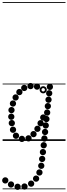

<svg xmlns="http://www.w3.org/2000/svg" viewBox="-30 -1349 646 1838"><path d="M388.6 71.5Q376 71.5 367.2 62.8Q358.5 54.1 358.5 41.6Q358.5 29 367.2 20.2Q375.9 11.5 388.4 11.5Q401 11.5 409.8 20.2Q418.5 28.9 418.5 41.4Q418.5 54 409.8 62.8Q401.1 71.5 388.6 71.5ZM381.1 137Q368.5 137 359.8 128.3Q351 119.6 351 107.1Q351 94.5 359.7 85.8Q368.4 77 380.9 77Q393.5 77 402.2 85.7Q411 94.4 411 106.9Q411 119.5 402.3 128.2Q393.6 137 381.1 137ZM373.6 202.5Q361 202.5 352.2 193.8Q343.5 185.1 343.5 172.6Q343.5 160 352.2 151.2Q360.9 142.5 373.4 142.5Q386 142.5 394.8 151.2Q403.5 159.9 403.5 172.4Q403.5 185 394.8 193.8Q386.1 202.5 373.6 202.5ZM365.1 268Q352.5 268 343.8 259.3Q335 250.6 335 238.1Q335 225.5 343.7 216.8Q352.4 208 364.9 208Q377.5 208 386.2 216.7Q395 225.4 395 237.9Q395 250.5 386.3 259.2Q377.6 268 365.1 268ZM347.6 332Q335 332 326.2 323.3Q317.5 314.6 317.5 302.1Q317.5 289.5 326.2 280.8Q334.9 272 347.4 272Q360 272 368.8 280.7Q377.5 289.4 377.5 301.9Q377.5 314.5 368.8 323.2Q360.1 332 347.6 332ZM315.6 391Q303 391 294.2 382.3Q285.5 373.6 285.5 361.1Q285.5 348.5 294.2 339.8Q302.9 331 315.4 331Q328 331 336.8 339.7Q345.5 348.4 345.5 360.9Q345.5 373.5 336.8 382.2Q328.1 391 315.6 391ZM268.1 439Q255.5 439 246.8 430.3Q238 421.6 238 409.1Q238 396.5 246.7 387.8Q255.4 379 267.9 379Q280.5 379 289.2 387.7Q298 396.4 298 408.9Q298 421.5 289.3 430.2Q280.6 439 268.1 439ZM204.6 466.5Q192 466.5 183.2 457.8Q174.5 449.1 174.5 436.6Q174.5 424 183.2 415.2Q191.9 406.5 204.4 406.5Q217 406.5 225.8 415.2Q234.5 423.9 234.5 436.4Q234.5 449 225.8 457.8Q217.1 466.5 204.6 466.5ZM138.6 469Q126 469 117.2 460.3Q108.5 451.6 108.5 439.1Q108.5 426.5 117.2 417.8Q125.9 409 138.4 409Q151 409 159.8 417.7Q168.5 426.4 168.5 438.9Q168.5 451.5 159.8 460.2Q151.1 469 138.6 469ZM75.6 447Q63 447 54.2 438.3Q45.5 429.6 45.5 417.1Q45.5 404.5 54.2 395.8Q62.9 387 75.4 387Q88 387 96.8 395.7Q105.5 404.4 105.5 416.9Q105.5 429.5 96.8 438.2Q88.1 447 75.6 447ZM20.6 408Q8 408 -0.8 399.3Q-9.5 390.6 -9.5 378.1Q-9.5 365.5 -0.8 356.8Q7.9 348 20.4 348Q33 348 41.8 356.7Q50.5 365.4 50.5 377.9Q50.5 390.5 41.8 399.2Q33.1 408 20.6 408ZM447.6 -487.5Q435 -487.5 426.2 -496.2Q417.5 -504.9 417.5 -517.4Q417.5 -530 426.2 -538.8Q434.9 -547.5 447.4 -547.5Q460 -547.5 468.8 -538.8Q477.5 -530.1 477.5 -517.6Q477.5 -505 468.8 -496.2Q460.1 -487.5 447.6 -487.5ZM441.1 -426Q428.5 -426 419.8 -434.7Q411 -443.4 411 -455.9Q411 -468.5 419.7 -477.2Q428.4 -486 440.9 -486Q453.5 -486 462.2 -477.3Q471 -468.6 471 -456.1Q471 -443.5 462.3 -434.8Q453.6 -426 441.1 -426ZM434.6 -364.5Q422 -364.5 413.2 -373.2Q404.5 -381.9 404.5 -394.4Q404.5 -407 413.2 -415.8Q421.9 -424.5 434.4 -424.5Q447 -424.5 455.8 -415.8Q464.5 -407.1 464.5 -394.6Q464.5 -382 455.8 -373.2Q447.1 -364.5 434.6 -364.5ZM428.1 -303Q415.5 -303 406.8 -311.7Q398 -320.4 398 -332.9Q398 -345.5 406.7 -354.2Q415.4 -363 427.9 -363Q440.5 -363 449.2 -354.3Q458 -345.6 458 -333.1Q458 -320.5 449.3 -311.8Q440.6 -303 428.1 -303ZM421.6 -241.5Q409 -241.5 400.2 -250.2Q391.5 -258.9 391.5 -271.4Q391.5 -284 400.2 -292.8Q408.9 -301.5 421.4 -301.5Q434 -301.5 442.8 -292.8Q451.5 -284.1 451.5 -271.6Q451.5 -259 442.8 -250.2Q434.1 -241.5 421.6 -241.5ZM414.6 -179.5Q402 -179.5 393.2 -188.2Q384.5 -196.9 384.5 -209.4Q384.5 -222 393.2 -230.8Q401.9 -239.5 414.4 -239.5Q427 -239.5 435.8 -230.8Q444.5 -222.1 444.5 -209.6Q444.5 -197 435.8 -188.2Q427.1 -179.5 414.6 -179.5ZM408.1 -118Q395.5 -118 386.8 -126.7Q378 -135.4 378 -147.9Q378 -160.5 386.7 -169.2Q395.4 -178 407.9 -178Q420.5 -178 429.2 -169.3Q438 -160.6 438 -148.1Q438 -135.5 429.3 -126.8Q420.6 -118 408.1 -118ZM401.6 -55.5Q389 -55.5 380.2 -64.2Q371.5 -72.9 371.5 -85.4Q371.5 -98 380.2 -106.8Q388.9 -115.5 401.4 -115.5Q414 -115.5 422.8 -106.8Q431.5 -98.1 431.5 -85.6Q431.5 -73 422.8 -64.2Q414.1 -55.5 401.6 -55.5ZM395.1 7Q382.5 7 373.8 -1.7Q365 -10.4 365 -22.9Q365 -35.5 373.7 -44.2Q382.4 -53 394.9 -53Q407.5 -53 416.2 -44.3Q425 -35.6 425 -23.1Q425 -10.5 416.3 -1.8Q407.6 7 395.1 7ZM324.6 -490Q312 -490 303.2 -498.7Q294.5 -507.4 294.5 -519.9Q294.5 -532.5 303.2 -541.2Q311.9 -550 324.4 -550Q337 -550 345.8 -541.3Q354.5 -532.6 354.5 -520.1Q354.5 -507.5 345.8 -498.8Q337.1 -490 324.6 -490ZM262.6 -495Q250 -495 241.2 -503.7Q232.5 -512.4 232.5 -524.9Q232.5 -537.5 241.2 -546.2Q249.9 -555 262.4 -555Q275 -555 283.8 -546.3Q292.5 -537.6 292.5 -525.1Q292.5 -512.5 283.8 -503.8Q275.1 -495 262.6 -495ZM202.1 -477Q189.5 -477 180.8 -485.7Q172 -494.4 172 -506.9Q172 -519.5 180.7 -528.2Q189.4 -537 201.9 -537Q214.5 -537 223.2 -528.3Q232 -519.6 232 -507.1Q232 -494.5 223.3 -485.8Q214.6 -477 202.1 -477ZM155.6 -437.5Q143 -437.5 134.2 -446.2Q125.5 -454.9 125.5 -467.4Q125.5 -480 134.2 -488.8Q142.9 -497.5 155.4 -497.5Q168 -497.5 176.8 -488.8Q185.5 -480.1 185.5 -467.6Q185.5 -455 176.8 -446.2Q168.1 -437.5 155.6 -437.5ZM119.6 -386Q107 -386 98.2 -394.7Q89.5 -403.4 89.5 -415.9Q89.5 -428.5 98.2 -437.2Q106.9 -446 119.4 -446Q132 -446 140.8 -437.3Q149.5 -428.6 149.5 -416.1Q149.5 -403.5 140.8 -394.8Q132.1 -386 119.6 -386ZM94.1 -328Q81.5 -328 72.8 -336.7Q64 -345.4 64 -357.9Q64 -370.5 72.7 -379.2Q81.4 -388 93.9 -388Q106.5 -388 115.2 -379.3Q124 -370.6 124 -358.1Q124 -345.5 115.3 -336.8Q106.6 -328 94.1 -328ZM80.1 -265Q67.5 -265 58.8 -273.7Q50 -282.4 50 -294.9Q50 -307.5 58.7 -316.2Q67.4 -325 79.9 -325Q92.5 -325 101.2 -316.3Q110 -307.6 110 -295.1Q110 -282.5 101.3 -273.8Q92.6 -265 80.1 -265ZM78.1 -201.5Q65.5 -201.5 56.8 -210.2Q48 -218.9 48 -231.4Q48 -244 56.7 -252.8Q65.4 -261.5 77.9 -261.5Q90.5 -261.5 99.2 -252.8Q108 -244.1 108 -231.6Q108 -219 99.3 -210.2Q90.6 -201.5 78.1 -201.5ZM83.1 -140.5Q70.5 -140.5 61.8 -149.2Q53 -157.9 53 -170.4Q53 -183 61.7 -191.8Q70.4 -200.5 82.9 -200.5Q95.5 -200.5 104.2 -191.8Q113 -183.1 113 -170.6Q113 -158 104.3 -149.2Q95.6 -140.5 83.1 -140.5ZM94.6 -77Q82 -77 73.2 -85.7Q64.5 -94.4 64.5 -106.9Q64.5 -119.5 73.2 -128.2Q81.9 -137 94.4 -137Q107 -137 115.8 -128.3Q124.5 -119.6 124.5 -107.1Q124.5 -94.5 115.8 -85.8Q107.1 -77 94.6 -77ZM123.1 -19.5Q110.5 -19.5 101.8 -28.2Q93 -36.9 93 -49.4Q93 -62 101.7 -70.8Q110.4 -79.5 122.9 -79.5Q135.5 -79.5 144.2 -70.8Q153 -62.1 153 -49.6Q153 -37 144.3 -28.2Q135.6 -19.5 123.1 -19.5ZM179.6 10.5Q167 10.5 158.2 1.8Q149.5 -6.9 149.5 -19.4Q149.5 -32 158.2 -40.8Q166.9 -49.5 179.4 -49.5Q192 -49.5 200.8 -40.8Q209.5 -32.1 209.5 -19.6Q209.5 -7 200.8 1.8Q192.1 10.5 179.6 10.5ZM243.1 5.5Q230.5 5.5 221.8 -3.2Q213 -11.9 213 -24.4Q213 -37 221.7 -45.8Q230.4 -54.5 242.9 -54.5Q255.5 -54.5 264.2 -45.8Q273 -37.1 273 -24.6Q273 -12 264.3 -3.2Q255.6 5.5 243.1 5.5ZM291.1 -35Q278.5 -35 269.8 -43.7Q261 -52.4 261 -64.9Q261 -77.5 269.7 -86.2Q278.4 -95 290.9 -95Q303.5 -95 312.2 -86.3Q321 -77.6 321 -65.1Q321 -52.5 312.3 -43.8Q303.6 -35 291.1 -35ZM328.6 -86Q316 -86 307.2 -94.7Q298.5 -103.4 298.5 -115.9Q298.5 -128.5 307.2 -137.2Q315.9 -146 328.4 -146Q341 -146 349.8 -137.3Q358.5 -128.6 358.5 -116.1Q358.5 -103.5 349.8 -94.8Q341.1 -86 328.6 -86ZM358.6 -139.5Q346 -139.5 337.2 -148.2Q328.5 -156.9 328.5 -169.4Q328.5 -182 337.2 -190.8Q345.9 -199.5 358.4 -199.5Q371 -199.5 379.8 -190.8Q388.5 -182.1 388.5 -169.6Q388.5 -157 379.8 -148.2Q371.1 -139.5 358.6 -139.5ZM384.1 -194Q371.5 -194 362.8 -202.7Q354 -211.4 354 -223.9Q354 -236.5 362.7 -245.2Q371.4 -254 383.9 -254Q396.5 -254 405.2 -245.3Q414 -236.6 414 -224.1Q414 -211.5 405.3 -202.8Q396.6 -194 384.1 -194ZM383.7 -455Q369.5 -455 359.2 -465.2Q349 -475.3 349 -489.7Q349 -504 359.2 -514Q369.3 -524 383.7 -524Q398 -524 408 -513.9Q418 -503.9 418 -489.7Q418 -475.5 407.9 -465.2Q397.9 -455 383.7 -455ZM383.8 -473Q390.5 -473 395.2 -477.9Q400 -482.8 400 -489.5Q400 -496.5 395.2 -501.2Q390.4 -506 383.5 -506Q377 -506 372 -501.2Q367 -496.5 367 -489.5Q367 -482.8 372 -477.9Q377 -473 383.8 -473ZM-5 455H597V463H-5ZM-5 -16H597V0H-5ZM-5 -549H597V-541H-5ZM-5 -1329H597V-1321H-5Z"/></svg>

Font: Edu SA Dotted Guide
Style: Regular
Weight: 400
Designer: Tina and Corey Anderson, Eben Sorkin, Mirko Velimirovic
Foundry: Google for Education
Version: Version 2.000